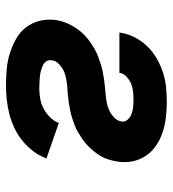

<svg xmlns="http://www.w3.org/2000/svg" viewBox="12 -580 576 640"><g transform="rotate(90 300.0 -260.0)"><path d="M265 8Q237 8 209.5 5.5Q182 3 157 -5Q132 -13 109 -26Q86 -39 70.5 -59.5Q55 -80 49 -106Q43 -132 47 -160Q49 -173 53.5 -185.5Q58 -198 64.5 -210Q71 -222 79.5 -233.5Q88 -245 98 -254.5Q108 -264 119.5 -272Q131 -280 143 -287Q155 -294 168 -299Q181 -304 194 -308Q207 -312 220 -314.5Q233 -317 246 -319Q259 -321 272 -322Q285 -323 298.5 -324.5Q312 -326 325 -328.5Q338 -331 350 -337Q362 -343 372.5 -353.5Q383 -364 385 -377Q387 -389 378.5 -398Q370 -407 358.5 -411Q347 -415 335 -416Q323 -417 311 -417Q298 -417 284.5 -415.5Q271 -414 259 -409Q247 -404 236 -394Q225 -384 223 -371V-370H88L89 -374Q93 -398 104.5 -421Q116 -444 134.5 -463Q153 -482 176 -495Q199 -508 222.5 -515.5Q246 -523 270.5 -525.5Q295 -528 319 -528Q346 -528 371.5 -525Q397 -522 421 -514Q445 -506 465.5 -492Q486 -478 499.5 -458Q513 -438 518 -412.5Q523 -387 518 -361Q516 -348 512 -335Q508 -322 501.5 -310Q495 -298 486 -287Q477 -276 467 -266Q457 -256 445.5 -248Q434 -240 422.5 -233Q411 -226 398 -221Q385 -216 372 -212Q359 -208 346 -205.5Q333 -203 320 -201Q307 -199 294 -198Q281 -197 268 -196Q255 -195 241.5 -192.5Q228 -190 215.5 -184Q203 -178 193 -168Q183 -158 181 -145Q179 -135 184 -127Q189 -119 197.5 -115Q206 -111 215.5 -108.5Q225 -106 235 -105Q245 -104 255 -103.5Q265 -103 274 -103Q291 -103 308.5 -106Q326 -109 341.5 -117Q357 -125 370.5 -138.5Q384 -152 390 -168L508 -127Q500 -104 484.5 -83.5Q469 -63 449.5 -47Q430 -31 406.5 -20Q383 -9 359.5 -3Q336 3 312 5.5Q288 8 265 8Z"/></g></svg>

Font: Iosevka Aile Heavy
Style: Italic
Weight: 900
Italic angle: -9°
Designer: Belleve Invis
Foundry: Belleve Invis
Version: Version 31.1.0; ttfautohint (v1.8.4)